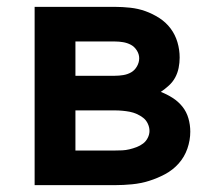

<svg xmlns="http://www.w3.org/2000/svg" viewBox="-20 -540 640 560"><path d="M81 0V-520H315Q337 -520 360 -517.5Q383 -515 404 -507.5Q425 -500 444.5 -487.5Q464 -475 477.5 -457Q491 -439 497.5 -417Q504 -395 504 -372Q504 -357 501 -342Q498 -327 491 -314Q484 -301 472.5 -290.5Q461 -280 449 -272Q467 -265 483.5 -254.5Q500 -244 512 -229Q524 -214 529.5 -195Q535 -176 535 -156Q535 -131 526.5 -106.5Q518 -82 501 -63Q484 -44 461.5 -32Q439 -20 415 -12.5Q391 -5 365.5 -2.5Q340 0 315 0ZM200 -319H315Q327 -319 339.5 -321Q352 -323 362.5 -329Q373 -335 379.5 -346.5Q386 -358 386 -370Q386 -370 386 -370Q386 -370 386 -370Q386 -382 379 -393Q372 -404 361.5 -409.5Q351 -415 339 -417Q327 -419 315 -419H200ZM200 -101H315Q326 -101 336.5 -101.5Q347 -102 357.5 -104.5Q368 -107 378.5 -111Q389 -115 397.5 -121.5Q406 -128 411 -138Q416 -148 416 -158Q416 -169 411 -179.5Q406 -190 397.5 -196.5Q389 -203 379 -207.5Q369 -212 358.5 -214Q348 -216 337 -217Q326 -218 315 -218H200Z"/></svg>

Font: Iosevka SS04 Extended
Style: Bold
Weight: 700
Width: 7
Monospace: yes
Designer: Belleve Invis
Foundry: Belleve Invis
Version: Version 19.0.0; ttfautohint (v1.8.4)